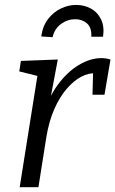

<svg xmlns="http://www.w3.org/2000/svg" viewBox="-20 -779 480 799"><path d="M61.9 0 141.9 -502.7 169 -454.8 60.2 -481.9 66.9 -525.4 220.5 -531.4 183.5 -334.5 160.1 -296Q180.8 -372 220.1 -425.7Q259.4 -479.4 307.4 -508.2Q355.4 -537.1 401.5 -537.1Q423.5 -537.1 439.8 -531L414.8 -384.9H364.9L367.6 -483.8L378 -473.8Q349.6 -476.1 318.3 -459.8Q287.1 -443.5 257.8 -409.7Q228.5 -375.9 206 -325.1Q183.6 -274.3 172.6 -206.8L139.9 0ZM296.7 -758.5Q330.4 -758.5 358.1 -743.5Q385.8 -728.5 400.3 -698.9Q414.9 -669.4 408.9 -626.3L360 -626Q362 -664.3 342 -681.6Q322 -699 293.4 -699Q261.4 -699 234.4 -679.6Q207.4 -660.3 198.7 -624.3L151.6 -627.3Q157.9 -671.7 180.6 -700.6Q203.3 -729.5 234.2 -744Q265 -758.5 296.7 -758.5Z"/></svg>

Font: Bitter Thin
Style: Italic
Weight: 100
Italic angle: -9°
Designer: Sol Matas, and Bitter project Authors
Foundry: Sol Matas
Version: Version 2.002